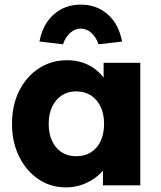

<svg xmlns="http://www.w3.org/2000/svg" viewBox="-20 -803 699 832"><path d="M32 -266Q32 -347 63 -409Q94 -471 148 -506.5Q202 -542 271 -542Q309 -542 340.5 -531Q372 -520 396 -500.5Q420 -481 437 -455.5Q454 -430 462 -401L429 -405V-531H588V0H426V-128L462 -129Q454 -101 436 -76Q418 -51 392 -32Q366 -13 334 -2Q302 9 266 9Q199 9 146.5 -26.5Q94 -62 63 -124.5Q32 -187 32 -266ZM431 -266Q431 -309 416 -340.5Q401 -372 374 -389.5Q347 -407 310 -407Q274 -407 247.5 -389.5Q221 -372 206 -340.5Q191 -309 191 -266Q191 -223 206 -191.5Q221 -160 247.5 -143Q274 -126 310 -126Q347 -126 374 -143Q401 -160 416 -191.5Q431 -223 431 -266ZM151 -623Q165 -698 213 -740.5Q261 -783 330 -783Q399 -783 447 -740.5Q495 -698 509 -623L407 -611Q396 -643 375.5 -661Q355 -679 330 -679Q305 -679 284.5 -661Q264 -643 253 -611Z"/></svg>

Font: Our Lexend
Style: Bold
Weight: 700
Designer: Bonnie Shaver-Troup, Thomas Jockin
Foundry: Lexend
Version: Version 1.007